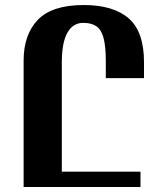

<svg xmlns="http://www.w3.org/2000/svg" viewBox="-20 -744 643 764"><path d="M401 -433V-502Q401 -560 392 -593Q383 -626 363.5 -639.5Q344 -653 311 -653Q270 -653 248 -613.5Q226 -574 226 -496V-61H539V0H207H74V-503Q74 -606 130.5 -665Q187 -724 313 -724Q431 -724 492 -671Q553 -618 553 -497V-433Z"/></svg>

Font: Noto Serif Armenian Bold Cond
Style: Regular
Weight: 700
Width: 3
Designer: Monotype Design team
Foundry: Monotype Imaging Inc.
Version: Version 1.000